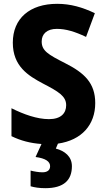

<svg xmlns="http://www.w3.org/2000/svg" viewBox="-20 -744 554 1004"><path d="M356 125C356 74 318 45 272 33L283 7C408 -11 478 -92 478 -205C478 -310 421 -363 320 -414C231 -459 198 -479 198 -527C198 -566 225 -593 277 -593C324 -593 371 -579 430 -551L476 -675C411 -706 349 -724 279 -724C135 -724 47 -647 47 -521C47 -397 128 -348 205 -307C286 -265 326 -241 326 -194C326 -152 299 -121 236 -121C174 -121 104 -146 40 -178V-32C89 -8 140 5 197 9L166 77C219 84 242 101 242 125C242 147 226 157 202 157C184 157 159 153 140 148V230C160 236 186 240 217 240C315 240 356 197 356 125Z"/></svg>

Font: Noto Sans Armenian SemiCondensed Medium
Style: Regular
Weight: 500
Width: 4
Designer: Monotype Design Team
Foundry: Monotype Imaging Inc.
Version: Version 2.008